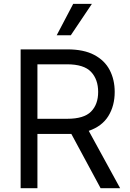

<svg xmlns="http://www.w3.org/2000/svg" viewBox="-20 -986 679 1006"><path d="M88.1 0V-727.3H333.8Q419 -727.3 473.7 -698.3Q528.4 -669.4 554.7 -619Q581 -568.5 581 -504.3Q581 -431.8 547.8 -378Q514.6 -324.2 445 -300.4L609.4 0H507.1L353.7 -284.4Q344.8 -284.1 335.2 -284.1H176.1V0ZM176.1 -363.6H332.4Q419.7 -363.6 457 -401.3Q494.3 -438.9 494.3 -504.3Q494.3 -570 456.9 -609.6Q419.4 -649.1 331 -649.1H176.1ZM277 -801.1 363.6 -965.9H461.6L350.9 -801.1Z"/></svg>

Font: Inter UI
Style: Regular
Weight: 400
Designer: Rasmus Andersson
Foundry: rsms
Version: 3.2;8d6f07862